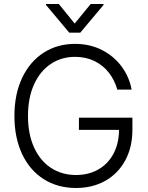

<svg xmlns="http://www.w3.org/2000/svg" viewBox="-20 -938 745 968"><path d="M358.4 -651.4Q290 -651.4 236.3 -615.7Q182.6 -580.1 151.9 -512.9Q121.1 -445.8 121.1 -353.5Q121.1 -261.7 151.9 -194.3Q182.6 -127 237.5 -91.3Q292.5 -55.7 363.3 -55.7Q426.3 -55.7 475.1 -83.3Q523.9 -110.8 551.8 -162.4Q579.6 -213.9 580.1 -283.2H377.9V-344.7H647.5V-284.2Q647.5 -195.3 611.1 -128.7Q574.7 -62 510.3 -26.1Q445.8 9.8 363.3 9.8Q270.5 9.8 200.2 -34.9Q129.9 -79.6 91.3 -161.9Q52.7 -244.1 52.7 -353.5Q52.7 -462.9 91.6 -545.2Q130.4 -627.4 199.7 -672.1Q269 -716.8 358.4 -716.8Q433.1 -716.8 493.7 -686Q554.2 -655.3 593 -602.8Q631.8 -550.3 643.6 -486.3H571.3Q558.1 -533.7 529.3 -571Q500.5 -608.4 456.8 -629.9Q413.1 -651.4 358.4 -651.4ZM356.4 -819.3 437.5 -918H502V-913.1L384.8 -773.4H329.1L211.9 -913.1V-918H276.4Z"/></svg>

Font: Pretendard Light
Style: Regular
Weight: 300
Designer: Base glyphs from Inter by Rasmus Andersson; Hangeul glyphs from Noto Sans CJK(Source Han Sans) by Jang Soo-young and Kan
Foundry: Kil Hyung-jin
Version: Version 1.309